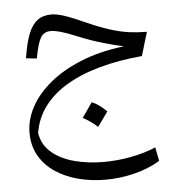

<svg xmlns="http://www.w3.org/2000/svg" viewBox="-54 -474 830 876"><g transform="rotate(-5 361.0 -35.5)"><path d="M80.8 -233.2 130 -228Q142.6 -296.8 157.4 -322Q172.2 -347.3 204.1 -347.3Q221.6 -347.3 249.9 -339.4Q278.1 -331.5 327 -311.1Q382.5 -288.2 439.3 -271.9Q496 -255.7 530.9 -248.8Q420.3 -235.7 334.1 -200.9Q247.9 -166.1 188.5 -117Q129.1 -67.9 98.1 -10.3Q67.2 47.3 67.2 106.6Q67.2 167.9 94 213.7Q120.9 259.5 167.1 289.9Q213.2 320.3 271.9 335.3Q330.6 350.3 394.6 350.3Q461.3 350.3 526.9 334Q592.4 317.7 645.2 286.1L632.8 223.1Q582.8 244.6 519.5 256.8Q456.2 268.9 392.6 268.9Q323.7 268.9 261.4 252.9Q199 236.9 157.1 202Q115.1 167.2 106.2 111.4Q116.6 44.7 156 -8.3Q195.3 -61.3 260.3 -100.1Q325.2 -138.9 413.2 -163.3Q501.1 -187.7 608.4 -197.3L640.9 -305.6Q600.3 -305.6 560.1 -310.9Q520 -316.3 472.1 -331.4Q424.2 -346.5 359.2 -375.8Q302.4 -401.2 269.7 -411.8Q237 -422.3 212.4 -422.3Q174.2 -422.3 148.5 -402.8Q122.8 -383.2 106.8 -341.4Q90.8 -299.5 80.8 -233.2ZM361.8 -7.5Q349.9 10.1 338.4 26.7Q327 43.2 314.8 60.1Q332.6 69.6 349.6 81.5Q366.6 93.3 381.5 107.1Q394.1 90.2 405.9 73.5Q417.8 56.9 429.4 40.4Q410.6 21.9 393.9 10.3Q377.2 -1.4 361.8 -7.5Z"/></g></svg>

Font: Pinar-VF-FD
Style: Regular
Weight: 300
Designer: Amin Abedi
Version: Version 3.0